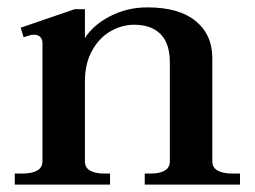

<svg xmlns="http://www.w3.org/2000/svg" viewBox="-20 -500 690 520"><path d="M630 -30V0H372V-30H389Q412 -30 426 -38Q440 -46 440 -63V-331Q440 -382 415 -407.5Q390 -433 343 -433Q311 -433 280.5 -416Q250 -399 230 -364Q210 -329 210 -279V-63Q210 -46 224 -38Q238 -30 261 -30H278V0H20V-30H41Q66 -30 80.5 -38Q95 -46 95 -63V-382Q95 -406 71 -406Q63 -406 44 -399L36 -425L182 -475H210V-397Q233 -433 279 -456.5Q325 -480 379 -480Q465 -480 510 -443Q555 -406 555 -343V-63Q555 -46 569.5 -38Q584 -30 609 -30Z"/></svg>

Font: Taviraj Medium
Style: Regular
Weight: 500
Designer: Katatrad Team
Foundry: CadsonDemak
Version: Version 1.001